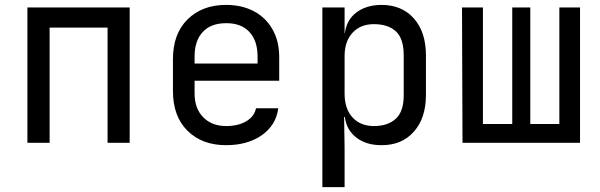

<svg xmlns="http://www.w3.org/2000/svg" viewBox="-20 -580 2436 780"><path d="M91.3 0V-549.8H506.8V0H417V-467.8H181.6V0Z M898.4 9.8Q801.3 9.8 742.2 -48.3Q682.6 -106.9 682.6 -210V-339.8Q682.6 -442.9 742.2 -501.5Q801.8 -560.1 898.4 -560.1Q962.9 -560.1 1011.7 -534.2Q1060.1 -508.3 1086.9 -460.9Q1113.8 -414.1 1114.3 -350.1V-252H770.5V-200.2Q770.5 -139.2 805.7 -103.5Q840.8 -67.9 898.4 -67.9Q947.8 -67.9 980.5 -87.4Q1013.2 -106.9 1020 -140.1H1110.4Q1101.6 -71.3 1043 -30.3Q984.9 9.8 898.4 9.8ZM770.5 -321.8H1026.4V-350.1Q1026.4 -415 992.7 -450.7Q959 -486.3 898.4 -485.8Q837.4 -485.8 804.2 -450.7Q770.5 -415 770.5 -350.1Z M1289.6 180.2V-549.8H1379.9V-444.8H1380.9Q1387.7 -499 1427.7 -529.3Q1467.8 -559.6 1529.3 -560.1Q1612.3 -560.1 1661.1 -505.4Q1710 -450.7 1710.4 -356V-194.8Q1710.4 -99.6 1661.1 -44.9Q1612.3 10.3 1529.3 9.8Q1467.8 9.8 1427.7 -21Q1387.7 -51.8 1380.9 -105H1377.9L1379.9 20V180.2ZM1499 -67.9Q1556.2 -67.9 1588.4 -98.1Q1620.6 -127.9 1620.1 -194.8V-355Q1620.1 -422.9 1588.4 -452.6Q1556.2 -481.9 1499 -481.9Q1444.3 -481.9 1412.1 -446.8Q1379.4 -411.6 1379.9 -350.1V-200.2Q1379.9 -138.2 1412.1 -103Q1444.3 -67.9 1499 -67.9Z M1858.9 0 1856.9 -549.8H1941.9V-76.2H2061V-549.8H2134.3V-76.2H2252.4V-549.8H2336.4V0Z"/></svg>

Font: UDEV Gothic 35
Style: Regular
Weight: 400
Version: v2.1.0; ttfautohint (v1.8.4.7-5d5b-dirty) -l 6 -r 45 -G 200 